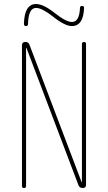

<svg xmlns="http://www.w3.org/2000/svg" viewBox="-20 -940 540 960"><path d="M89.8 -9.8V-713.9Q89.8 -729.5 106.4 -730.5Q123 -730.5 127.9 -714.8L387.7 -30.3Q387.7 -29.3 388.7 -29.3Q389.6 -29.3 389.6 -30.3V-719.7Q389.6 -729.5 399.9 -730Q410.2 -730.5 410.2 -719.7V-15.6Q410.2 0 393.6 0Q377 0 372.1 -14.6L112.3 -700.2Q112.3 -701.2 111.3 -701.2Q110.4 -701.2 110.4 -700.2V-9.8Q110.4 0 100.1 0Q89.8 0 89.8 -9.8ZM99.6 -821.3Q102.5 -919.9 160.2 -919.9Q197.3 -919.9 254.9 -874Q310.5 -830.1 339.8 -830.1Q377 -830.1 379.9 -900.4Q379.9 -910.2 390.1 -910.2Q400.4 -910.2 400.4 -901.4Q397.5 -810.5 339.8 -809.6Q303.7 -809.6 243.2 -858.4Q189.5 -900.4 160.2 -900.4Q122.1 -900.4 120.1 -820.3Q120.1 -809.6 109.9 -809.6Q99.6 -809.6 99.6 -821.3Z"/></svg>

Font: Rounded Mgen+ 1mn thin
Style: Regular
Weight: 100
Designer: [Source Han Sans]
Ryoko NISHIZUKA  (kana & ideographs); Paul D. Hunt (Latin, Greek & Cyrillic); Wenlong ZHANG  (bopomofo
Version: Version 1.059.20150602